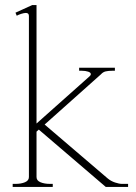

<svg xmlns="http://www.w3.org/2000/svg" viewBox="-20 -737 535 757"><path d="M485 -12V0H397L133 -226L124 -218V-39Q124 -25 139.5 -18.5Q155 -12 177 -12H188V0H30V-12H41Q63 -12 78.5 -18.5Q94 -25 94 -39V-674Q94 -686 82 -686Q75 -686 64 -682.5Q53 -679 46 -675L41 -687L107 -717H124V-250L333 -436Q338 -440 338 -445Q338 -451 327.5 -454.5Q317 -458 303 -458H292V-470H433V-458H422Q407 -458 396.5 -455.5Q386 -453 378 -444L156 -246L404 -34Q417 -23 433.5 -17.5Q450 -12 461 -12Z"/></svg>

Font: Taviraj Thin
Style: Regular
Weight: 100
Designer: Katatrad Team
Foundry: CadsonDemak
Version: Version 1.030